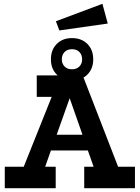

<svg xmlns="http://www.w3.org/2000/svg" viewBox="-20 -983 730 1003"><path d="M5 0V-112H104L250 -477H172V-589H412L597 -112H685V0H420V-112H469L439 -197H246L216 -112H271V0ZM276 -279H411L344 -470ZM356 -784Q406 -784 436.5 -753.5Q467 -723 467 -673Q467 -624 436.5 -593.5Q406 -563 356 -563Q307 -563 276.5 -593.5Q246 -624 246 -673Q246 -723 276.5 -753.5Q307 -784 356 -784ZM356 -726Q332 -726 317.5 -711.5Q303 -697 303 -673Q303 -650 317.5 -635.5Q332 -621 356 -621Q380 -621 394.5 -635.5Q409 -650 409 -673Q409 -697 394.5 -711.5Q380 -726 356 -726ZM515 -963 543 -860 290 -824 272 -872Z"/></svg>

Font: Podkova ExtraBold
Style: Regular
Weight: 800
Designer: Ilya Yudin
Foundry: Cyreal (www.cyreal.org)
Version: Version 2.103